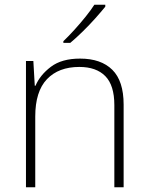

<svg xmlns="http://www.w3.org/2000/svg" viewBox="-20 -786 622 806"><path d="M316 -540Q404 -540 451.5 -493Q499 -446 499 -347V0H460V-345Q460 -428 422 -466.5Q384 -505 313 -505Q226 -505 177 -453.5Q128 -402 128 -297V0H89V-530H120L126 -426H129Q148 -471 193.5 -505.5Q239 -540 316 -540ZM422 -758Q405 -737 380.5 -709.5Q356 -682 328 -654.5Q300 -627 275 -606H246V-613Q267 -633 292 -660.5Q317 -688 339.5 -716Q362 -744 376 -766H422Z"/></svg>

Font: Noto Sans Devanagari ExtraLight
Style: Regular
Weight: 200
Designer: Jelle Bosma - Monotype Design Team
Foundry: Monotype Imaging Inc.
Version: Version 2.004; ttfautohint (v1.8.4.7-5d5b)